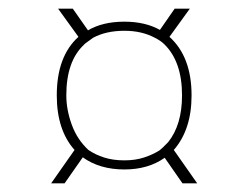

<svg xmlns="http://www.w3.org/2000/svg" viewBox="-20 -425 573 443"><path d="M435 -2H401L360 -61Q322 -34 267 -34Q210 -34 171 -62L129 -2H98L152 -79Q111 -125 111 -205Q111 -295 161 -340L114 -405H148L183 -355Q217 -375 267 -375Q315 -375 349 -356L383 -405H418L371 -340Q422 -294 422 -205Q422 -126 381 -79ZM267 -55Q292 -55 312 -61.5Q332 -68 348 -78Q352 -81 355 -84Q358 -87 361 -90Q352 -80 351.5 -80Q351 -80 355 -84Q359 -88 363.5 -92.5Q368 -97 368 -97Q400 -137 400 -205Q400 -283 359 -323Q351 -331 337 -338Q307 -354 267 -354Q225 -354 195 -338Q194 -337 184 -330Q174 -323 174 -322Q133 -284 133 -205Q133 -172 145.5 -137.5Q158 -103 184 -79Q200 -68 220.5 -61.5Q241 -55 267 -55Z"/></svg>

Font: Darker Grotesque Medium
Style: Regular
Weight: 500
Designer: Gabriel Lam
Foundry: TypeRant
Version: Version 1.000;gftools[0.9.28]